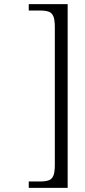

<svg xmlns="http://www.w3.org/2000/svg" viewBox="-20 -780 411 928"><path d="M119 128V97H176Q200 97 215.5 91.5Q231 86 238 69Q245 52 245 17V-649Q245 -684 238 -701Q231 -718 215.5 -723.5Q200 -729 176 -729H119V-760H307V128Z"/></svg>

Font: Noto Serif Gujarati Light
Style: Regular
Weight: 300
Version: Version 2.102